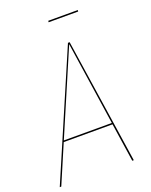

<svg xmlns="http://www.w3.org/2000/svg" viewBox="-155 -903 776 984"><g transform="rotate(-20 233.0 -410.5)"><path d="M394 -821.3 393.1 -813.5H231.9L232.9 -821.3ZM392.1 0 360.8 -210H94.7L4.9 0H-3.4L289.1 -680.7H298.3L400.4 0ZM98.1 -217.8H359.9L292.5 -671.9Z"/></g></svg>

Font: Fira Sans Compressed Eight
Style: Italic
Weight: 100
Width: 3
Italic angle: -8°
Designer: Carrois Corporate & Edenspiekermann AG
Foundry: Carrois Corporate GbR & Edenspiekermann AG
Version: Version 4.203;PS 004.203;hotconv 1.0.88;makeotf.lib2.5.64775